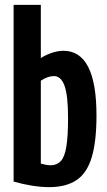

<svg xmlns="http://www.w3.org/2000/svg" viewBox="-20 -760 439 790"><path d="M36 -13V-740H148V-521Q168 -534 193 -542.5Q218 -551 241 -551Q377 -551 377 -285Q377 -178 357.5 -113Q338 -48 295 -19Q252 10 182 10Q150 10 112 4Q74 -2 36 -13ZM148 -87Q172 -80 188 -80Q214 -80 230 -97Q246 -114 253 -156.5Q260 -199 260 -274Q260 -367 245.5 -407Q231 -447 202 -447Q177 -447 148 -428Z"/></svg>

Font: Georama Condensed SemiBold
Style: Regular
Weight: 600
Width: 3
Designer: Jean-Baptiste Levee
Foundry: Production Type
Version: Version 1.000